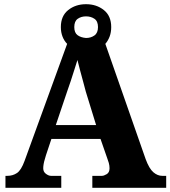

<svg xmlns="http://www.w3.org/2000/svg" viewBox="-20 -895 812 915"><path d="M6 0V-57H15Q41 -57 61 -70.5Q81 -84 97 -128L300 -686Q286 -700 278 -720.5Q270 -741 270 -766Q270 -819 305 -847Q340 -875 390 -875Q440 -875 475 -847Q510 -819 510 -766Q510 -741 502.5 -721Q495 -701 482 -686L674 -137Q691 -91 711 -74Q731 -57 753 -57H772V0H420V-57H466Q475 -57 488.5 -65Q502 -73 502 -93Q502 -106 498.5 -118.5Q495 -131 492 -138L459 -233H225L199 -155Q197 -147 193.5 -136Q190 -125 188 -113.5Q186 -102 186 -93Q186 -76 199 -66.5Q212 -57 223 -57H272V0ZM246 -299H438L389 -458Q384 -479 376.5 -505Q369 -531 362 -558.5Q355 -586 349 -609Q343 -590 334.5 -563Q326 -536 317 -508.5Q308 -481 301 -462ZM390 -714Q413 -714 430 -726Q447 -738 447 -766Q447 -794 430 -805.5Q413 -817 390 -817Q367 -817 350.5 -805.5Q334 -794 334 -766Q334 -739 349.5 -727.5Q365 -716 390 -714Z"/></svg>

Font: Noto Serif Kannada ExtraBold
Style: Regular
Weight: 800
Version: Version 2.003